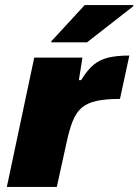

<svg xmlns="http://www.w3.org/2000/svg" viewBox="-20 -737 546 757"><path d="M7 0 115 -510H305L291 -421H300Q324 -461 349 -481.5Q374 -502 407.5 -510Q441 -518 490 -518L453 -347Q397 -347 360.5 -339Q324 -331 302 -312Q280 -293 266.5 -259Q253 -225 242 -173L204 0ZM182 -570 183 -575 314 -717H506L505 -712L323 -570Z"/></svg>

Font: Saira SemiExpanded ExtraBold
Style: Italic
Weight: 800
Width: 6
Italic angle: -12°
Designer: Hector Gatti with collaboration of the Omnibus-Type team
Foundry: Omnibus-Type
Version: Version 1.101